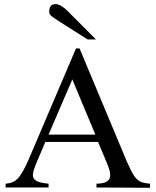

<svg xmlns="http://www.w3.org/2000/svg" viewBox="-20 -914 759 936"><path d="M711.4 1.5 450.2 0V-18.6Q484.9 -19 500 -28.6Q515.1 -38.1 516.8 -53.5Q518.6 -68.8 512.5 -87.9Q506.3 -106.9 498 -127Q488.3 -150.9 478 -174.6Q467.8 -198.2 458 -222.2H201.2Q189.9 -195.8 178.7 -169.4Q167.5 -143.1 156.2 -116.7Q143.6 -86.9 140.6 -66.4Q137.7 -45.9 154.3 -34.2Q170.9 -22.5 216.8 -18.6V0H7.3V-18.6Q49.8 -21.5 71.8 -49.6Q93.8 -77.6 117.7 -131.8L350.6 -678.2H367.7L598.1 -127Q618.2 -80.6 633.1 -58.1Q647.9 -35.6 665.8 -28.1Q683.6 -20.5 711.4 -18.6ZM216.8 -257.8H444.8L332.5 -526.9ZM447.8 -721.7H407.2L263.2 -813Q251 -820.8 235.4 -832Q219.7 -843.3 219.7 -856.4Q219.7 -894 251 -894Q263.7 -894 279.5 -884.5Q295.4 -875 309.1 -860.8Z"/></svg>

Font: Awami Nastaliq
Style: Regular
Weight: 400
Designer: Peter Martin, SIL International
Foundry: SIL International
Version: Version 3.100